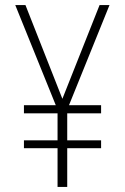

<svg xmlns="http://www.w3.org/2000/svg" viewBox="-20 -800 492 754"><path d="M225 -412 80 -780H40L199 -387H74V-355H206V-249H74V-218H206V-66H244V-218H377V-249H244V-355H377V-387H251L410 -780H371Z"/></svg>

Font: Noto Sans Malayalam UI Condensed ExtraLight
Style: Regular
Weight: 200
Width: 3
Designer: Jelle Bosma - Monotype Design Team
Foundry: Monotype Imaging Inc.
Version: Version 2.104